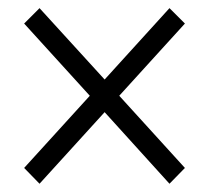

<svg xmlns="http://www.w3.org/2000/svg" viewBox="-20 -543 516 474"><path d="M39.6 -128.4 201.7 -306.6 39.6 -484.9 77.6 -522.9 238.3 -346.7 398.4 -522.9 436.5 -484.9 274.4 -306.6 436.5 -128.4 398.4 -89.4 238.3 -266.1 77.6 -89.4Z"/></svg>

Font: Reddit Sans Light
Style: Regular
Weight: 300
Designer: Stephen Hutchings
Foundry: Reddit
Version: Version 1.013